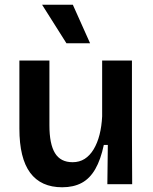

<svg xmlns="http://www.w3.org/2000/svg" viewBox="-20 -779 648 812"><path d="M243 13Q153 13 107.5 -48.5Q62 -110 62 -235V-523H189V-249Q189 -170 212.5 -131.5Q236 -93 287 -93Q316 -93 338 -107Q360 -121 376 -147.5Q392 -174 401 -209.5Q410 -245 412 -287V-523H538V-216L539 0H434L436 -166H419Q406 -104 383 -64Q360 -24 325.5 -5.5Q291 13 243 13ZM261 -596 158 -759H288L361 -596Z"/></svg>

Font: Bricolage Grotesque 17pt SemiBold
Style: Regular
Weight: 600
Version: Version 1.001;gftools[0.9.33.dev8+g029e19f]